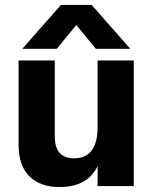

<svg xmlns="http://www.w3.org/2000/svg" viewBox="-20 -751 620 775"><path d="M209 -554H70L226 -731H350L506 -554H367L288 -650ZM520 0H374V-81Q334 4 220 4Q142 4 98.5 -39.5Q55 -83 55 -168V-507H201V-201Q201 -112 279 -112Q374 -112 374 -239V-507H520Z"/></svg>

Font: Hind Kochi
Style: Bold
Weight: 700
Designer: Dhruvi Tolia
Foundry: Indian Type Foundry
Version: Version 0.702;PS 1.0;hotconv 1.0.81;makeotf.lib2.5.63406